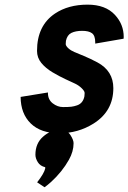

<svg xmlns="http://www.w3.org/2000/svg" viewBox="-20 -557 550 823"><path d="M173.8 165V159.7Q152.3 154.8 142.1 138.2Q131.8 121.6 131.8 106.4Q131.8 57.6 164.6 28.8Q197.3 0 232.7 0Q268.1 0 281.7 21.5Q295.4 43 295.4 56.6Q295.4 92.3 275.4 127.9Q246.6 179.2 199.2 222.7Q183.6 236.8 170.9 245.6L139.2 224.6Q169.9 185.1 173.8 165ZM510.3 -398.4 509.8 -391.1 388.2 -370.1V-375.5Q388.2 -404.3 374.3 -414.6Q360.4 -424.8 332.3 -424.8Q304.2 -424.8 286.1 -416Q268.1 -407.2 262.7 -382.3Q261.7 -376.5 261.7 -368.4Q261.7 -360.4 272.7 -350.3Q283.7 -340.3 298.3 -334.2Q313 -328.1 340.1 -316.9Q367.2 -305.7 397.5 -289.6Q465.8 -252.9 465.8 -179.2Q465.8 -80.6 380.9 -27.3Q314.5 14.2 234.6 14.2Q154.8 14.2 111.8 -27.8Q68.8 -69.8 68.4 -141.6L185.5 -160.6V-158.2Q185.5 -129.9 206.1 -114Q226.6 -98.1 250.2 -98.1Q273.9 -98.1 285.9 -99.6Q297.9 -101.1 310.5 -105.5Q335.9 -114.3 341.8 -144Q342.8 -149.9 342.8 -158.2Q342.8 -166.5 330.3 -178.7Q317.9 -190.9 301.8 -198.5Q285.6 -206.1 259.8 -218Q233.9 -230 204.8 -247.3Q175.8 -264.6 157.2 -287.1Q138.7 -309.6 138.7 -338.9Q138.7 -447.3 215.8 -499Q272.9 -537.1 355.5 -537.1Q432.1 -537.1 472.7 -493.2Q510.3 -452.6 510.3 -398.4Z"/></svg>

Font: Tuffy
Style: BoldItalic
Weight: 700
Italic angle: -12°
Designer: Thatcher Ulrich, Karoly Barta, Michael Everson
Version: Version 001.271